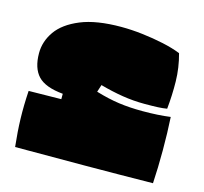

<svg xmlns="http://www.w3.org/2000/svg" viewBox="-90 -674 841 792"><g transform="rotate(15 330.5 -278.0)"><path d="M39 18Q32 -46 30.5 -101.5Q29 -157 33 -220L172 -222V-245Q96 -252 65 -285Q34 -318 34 -382Q34 -432 64.5 -475.5Q95 -519 161.5 -546.5Q228 -574 335 -574Q378 -574 425 -568.5Q472 -563 516 -553.5Q560 -544 592 -531Q608 -473 609 -414.5Q610 -356 604 -297Q587 -294 565 -293Q543 -292 508 -292Q461 -292 414 -299.5Q367 -307 317 -321L307 -290Q360 -274 406.5 -267.5Q453 -261 508 -261Q575 -261 627 -268Q631 -202 631 -126.5Q631 -51 627 15Q478 17 337 17.5Q196 18 39 18Z"/></g></svg>

Font: Oi
Style: Regular
Weight: 400
Designer: Kostas Bartsokas, Mohamad Dakak
Foundry: Foundry5
Version: Version 4.000